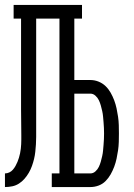

<svg xmlns="http://www.w3.org/2000/svg" viewBox="-20 -755 540 775"><path d="M0 0V-55Q9 -55 17.5 -59Q26 -63 32 -70Q38 -77 42.5 -85Q47 -93 50.5 -101.5Q54 -110 56.5 -118.5Q59 -127 61 -136Q63 -145 64 -154.5Q65 -164 65.5 -173Q66 -182 66 -191Q66 -200 66 -210Q66 -236 65.5 -262.5Q65 -289 65 -315V-680H35V-735H311V-680H280V-432H345Q362 -432 378 -425.5Q394 -419 406 -407.5Q418 -396 426.5 -381Q435 -366 441 -350Q447 -334 450.5 -317.5Q454 -301 456.5 -284Q459 -267 459.5 -250Q460 -233 460 -216Q460 -199 459.5 -182Q459 -165 456.5 -148Q454 -131 450.5 -114.5Q447 -98 441 -82Q435 -66 426.5 -51Q418 -36 406 -24Q394 -12 378 -6Q362 0 345 0H189V-55H220V-680H126V-315Q126 -294 126 -273Q126 -252 126 -231Q126 -217 126 -202Q126 -187 125 -172Q124 -157 122.5 -142.5Q121 -128 117.5 -113.5Q114 -99 109 -85Q104 -71 96.5 -58Q89 -45 79 -33.5Q69 -22 56.5 -14Q44 -6 29.5 -3Q15 0 0 0ZM345 -55Q356 -55 365 -63Q374 -71 379 -81.5Q384 -92 387 -103Q390 -114 392.5 -125Q395 -136 396 -147.5Q397 -159 398 -170.5Q399 -182 399.5 -193.5Q400 -205 400 -216Q400 -227 399.5 -238.5Q399 -250 398 -261.5Q397 -273 396 -284.5Q395 -296 392.5 -307Q390 -318 387 -329Q384 -340 379 -350.5Q374 -361 365 -369Q356 -377 345 -377H280V-55Z"/></svg>

Font: Iosevka Slab Light
Style: Regular
Weight: 300
Monospace: yes
Designer: Belleve Invis
Foundry: Belleve Invis
Version: Version 11.1.0; ttfautohint (v1.8.3)